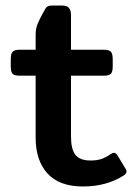

<svg xmlns="http://www.w3.org/2000/svg" viewBox="-20 -660 497 695"><path d="M109 -162V-386H52Q32 -386 25.5 -393Q19 -400 19 -419V-446Q19 -465 25.5 -472.5Q32 -480 52 -480H109V-535Q109 -556 116.5 -574.5Q124 -593 140 -621Q146 -633 151.5 -636.5Q157 -640 171 -640H204Q222 -640 229.5 -631.5Q237 -623 237 -606V-480H355Q375 -480 381.5 -472.5Q388 -465 388 -446V-419Q388 -400 381.5 -393Q375 -386 355 -386H237V-166Q237 -120 253 -99.5Q269 -79 308 -79Q331 -79 347 -84.5Q363 -90 382 -103Q387 -107 393 -107Q399 -107 405 -98L434 -50Q438 -45 438 -39Q438 -32 428 -25Q366 15 280 15Q195 15 152 -32Q109 -79 109 -162Z"/></svg>

Font: Mitr
Style: Regular
Weight: 400
Designer: Thanarat Vachiruckul
Foundry: Cadson Demak
Version: Version 1.002